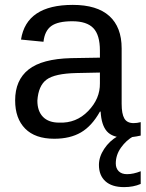

<svg xmlns="http://www.w3.org/2000/svg" viewBox="-20 -558 596 786"><path d="M202 10Q124 10 83 -31.5Q42 -73 42 -147Q42 -230 97 -273.5Q152 -317 271 -320L389 -322V-351Q389 -415 362 -443Q335 -471 276 -471Q217 -471 190 -451.5Q163 -432 158 -387L66 -396Q88 -538 278 -538Q377 -538 427.5 -492.5Q478 -447 478 -360V-133Q478 -92 489 -73Q500 -54 527 -54Q541 -54 556 -58V-3Q521 5 488 5Q440 5 417.5 -20.5Q395 -46 392 -101H389Q356 -42 311.5 -16Q267 10 202 10ZM222 -56Q292 -53 341 -103.5Q390 -154 389 -217V-261L293 -259Q204 -257 170.5 -232Q137 -207 133 -146Q133 -103 156 -79.5Q179 -56 222 -56ZM556 143V195Q526 208 488 208Q438 208 411.5 184Q385 160 385 117Q385 84 406.5 51.5Q428 19 461 0H526Q497 16 475.5 46Q454 76 454 111Q454 131 466 143Q478 155 500 155Q526 155 556 143Z"/></svg>

Font: Libra Sans
Style: Regular
Weight: 400
Foundry: Context Ltd
Version: Version 1.002